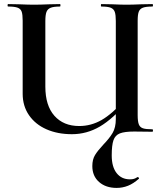

<svg xmlns="http://www.w3.org/2000/svg" viewBox="-20 -645 798 940"><path d="M91 -186V-544Q91 -574 86 -588Q81 -602 66 -607.5Q51 -613 20 -613Q17 -613 17 -619Q17 -625 20 -625L73 -624Q119 -622 146 -622Q176 -622 222 -624L274 -625Q276 -625 276 -619Q276 -613 274 -613Q243 -613 228 -607Q213 -601 207.5 -586.5Q202 -572 202 -542V-221Q202 -128 246.5 -78Q291 -28 368 -28Q426 -28 477.5 -57.5Q529 -87 594 -159L606 -149Q533 -63 469 -25.5Q405 12 332 12Q262 12 207.5 -12Q153 -36 122 -81Q91 -126 91 -186ZM432 168Q432 136 445 114.5Q458 93 486 63Q516 32 531.5 5.5Q547 -21 547 -62V-542Q547 -572 542 -586.5Q537 -601 522.5 -607Q508 -613 476 -613Q474 -613 474 -619Q474 -625 476 -625L529 -624Q573 -622 599 -622Q628 -622 672 -624L726 -625Q729 -625 729 -619Q729 -613 726 -613Q695 -613 680 -607.5Q665 -602 659.5 -588Q654 -574 654 -544V-81Q654 -51 659.5 -36.5Q665 -22 679.5 -17Q694 -12 726 -12Q729 -12 729 -6Q729 0 726 0L637 -1Q590 -1 567 8Q544 17 535.5 41.5Q527 66 527 116Q527 172 551 202.5Q575 233 616 233Q628 233 636 230.5Q644 228 653 222H654Q657 222 659.5 225Q662 228 660 230Q633 254 606.5 264.5Q580 275 551 275Q498 275 465 246Q432 217 432 168Z"/></svg>

Font: Cormorant Infant
Style: Bold
Weight: 700
Designer: Christian Thalmann (Catharsis Fonts)
Foundry: Catharsis Fonts
Version: Version 4.000